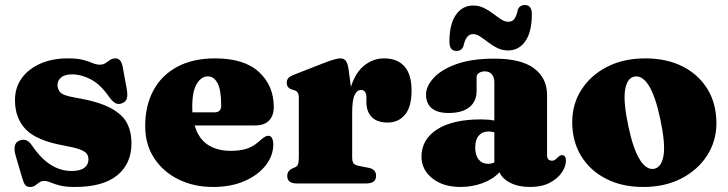

<svg xmlns="http://www.w3.org/2000/svg" viewBox="-20 -729 2892 763"><path d="M266.5 -433.5Q237 -433.5 222.8 -421Q208.5 -408.5 208.5 -391Q208.5 -375.5 219.2 -362.5Q230 -349.5 277 -341.5Q370 -326 418.5 -300.2Q467 -274.5 484.8 -239.5Q502.5 -204.5 502.5 -160Q502.5 -78.5 445.8 -32.2Q389 14 278 14Q240 14 217.2 8Q194.5 2 180.8 -4Q167 -10 156 -10Q144 -10 136 -4Q128 2 120 8Q112 14 99.5 14Q87 14 80.8 6.8Q74.5 -0.5 69 -19L43 -107.5Q27.5 -159 57.5 -170.5Q73.5 -176.5 85.5 -171Q97.5 -165.5 108.5 -149Q176 -49.5 264.5 -49.5Q298 -49.5 314.8 -62Q331.5 -74.5 331.5 -95.5Q331.5 -108.5 324.8 -118Q318 -127.5 297.2 -135.2Q276.5 -143 234.5 -150.5Q125.5 -170 82.5 -214.8Q39.5 -259.5 39.5 -331Q39.5 -381.5 66.8 -418.8Q94 -456 141.2 -476.5Q188.5 -497 249 -497Q288.5 -497 311.2 -490.8Q334 -484.5 348.2 -478.2Q362.5 -472 376.5 -472Q390 -472 399.2 -478.2Q408.5 -484.5 417.5 -490.8Q426.5 -497 438.5 -497Q449.5 -497 457 -489Q464.5 -481 468 -461.5L483.5 -376Q488 -350.5 484.2 -337.8Q480.5 -325 466 -319Q450.5 -312.5 438.5 -319.2Q426.5 -326 414 -343.5Q379 -394 340.8 -413.8Q302.5 -433.5 266.5 -433.5Z M1068 -304Q1068 -269 1049 -249.8Q1030 -230.5 994.5 -230.5H753.5Q768.5 -178.5 805.5 -154Q842.5 -129.5 897 -129.5Q930 -129.5 957 -137Q984 -144.5 1010 -167.5Q1024.5 -180.5 1032 -185Q1039.5 -189.5 1046.5 -189.5Q1056.5 -189.5 1061.2 -179.5Q1066 -169.5 1066 -155Q1066 -110.5 1035.8 -71.8Q1005.5 -33 951.8 -9.5Q898 14 826.5 14Q750 14 689 -16.2Q628 -46.5 592.5 -100.8Q557 -155 557 -227.5Q557 -309 589.5 -369.5Q622 -430 684.2 -463.5Q746.5 -497 834.5 -497Q951 -497 1009.5 -442.5Q1068 -388 1068 -304ZM744 -305Q744 -293.5 744.5 -282.5H831.5Q859 -282.5 859 -308.5Q859 -371.5 844.5 -398.5Q830 -425.5 806 -425.5Q780 -425.5 762 -396Q744 -366.5 744 -305Z M1365.5 -452 1374.5 -383.5Q1392.5 -441 1427.8 -469Q1463 -497 1506 -497Q1559 -497 1587.2 -465.2Q1615.5 -433.5 1615.5 -369.5Q1615.5 -304 1589.2 -273Q1563 -242 1521 -242Q1478.5 -242 1457.2 -263.8Q1436 -285.5 1436 -324V-345Q1435 -371.5 1414 -371.5Q1399 -371.5 1389.2 -351.5Q1379.5 -331.5 1379.5 -281V-105Q1379.5 -87.5 1384.5 -80.2Q1389.5 -73 1407.5 -69.5L1445.5 -62Q1474.5 -56 1474.5 -30.5Q1474.5 0 1436 0H1159.5Q1121.5 0 1121.5 -30Q1121.5 -50.5 1143 -60L1154 -65Q1161.5 -68.5 1164.5 -76.8Q1167.5 -85 1167.5 -105V-338Q1167.5 -354 1163.2 -360.8Q1159 -367.5 1150.5 -370L1139.5 -373.5Q1119.5 -380 1119.5 -400Q1119.5 -412 1126.2 -419.2Q1133 -426.5 1150.5 -433L1258 -475Q1293.5 -489 1309 -493Q1324.5 -497 1333 -497Q1347 -497 1354.5 -486.8Q1362 -476.5 1365.5 -452Z M1655 -106.5Q1655 -175 1717 -214.8Q1779 -254.5 1891 -254.5Q1921.5 -254.5 1944.5 -250V-403.5Q1944.5 -422.5 1934.2 -434Q1924 -445.5 1906.5 -445.5Q1893.5 -445.5 1883.8 -439.2Q1874 -433 1874 -422.5V-368Q1874 -326 1845.2 -303Q1816.5 -280 1763 -280Q1717.5 -280 1695.2 -299.2Q1673 -318.5 1673 -353Q1673 -386 1703 -419Q1733 -452 1793.2 -474Q1853.5 -496 1945 -496Q2051 -496 2102.5 -457.2Q2154 -418.5 2154 -351.5V-112.5Q2154 -90.5 2173.5 -90.5Q2182 -90.5 2187.2 -95Q2192.5 -99.5 2197 -104Q2200.5 -107.5 2204.2 -110Q2208 -112.5 2213 -112.5Q2229 -112.5 2229 -90.5Q2229 -68.5 2213 -44.2Q2197 -20 2165.2 -3Q2133.5 14 2086.5 14Q2041 14 2008.5 -2.2Q1976 -18.5 1965 -44.5Q1939 -16.5 1897.5 -1.2Q1856 14 1810.5 14Q1740.5 14 1697.8 -20.5Q1655 -55 1655 -106.5ZM1868.5 -143.5Q1868.5 -111.5 1882.5 -94.8Q1896.5 -78 1919.5 -78Q1932 -78 1944.5 -83.5V-203Q1934 -206.5 1921.5 -206.5Q1897 -206.5 1882.8 -190.2Q1868.5 -174 1868.5 -143.5ZM1999 -528.5Q1976 -528.5 1956.2 -538.2Q1936.5 -548 1919.8 -561Q1903 -574 1888.2 -583.8Q1873.5 -593.5 1859.5 -593.5Q1831.5 -593.5 1821.5 -545Q1814 -526.5 1794 -526.5Q1766 -526.5 1766 -563Q1766 -633.5 1791.8 -670.2Q1817.5 -707 1860.5 -707Q1884 -707 1903.5 -697.2Q1923 -687.5 1939.8 -674.8Q1956.5 -662 1971.2 -652.2Q1986 -642.5 2000 -642.5Q2016 -642.5 2024.5 -654.5Q2033 -666.5 2038 -691Q2045.5 -709 2066 -709Q2093.5 -709 2093.5 -673Q2093.5 -602.5 2067.8 -565.5Q2042 -528.5 1999 -528.5Z M2544.5 -497Q2629.5 -497 2693 -464.8Q2756.5 -432.5 2791.8 -374.5Q2827 -316.5 2827 -239.5Q2827 -168.5 2790 -111Q2753 -53.5 2687.8 -19.8Q2622.5 14 2536.5 14Q2451.5 14 2388 -18.8Q2324.5 -51.5 2289.2 -109.5Q2254 -167.5 2254 -243.5Q2254 -316 2291 -373.2Q2328 -430.5 2393.2 -463.8Q2458.5 -497 2544.5 -497ZM2581 -58.5Q2609.5 -65.5 2617 -112Q2624.5 -158.5 2604 -255.5Q2584.5 -348 2557.8 -389.8Q2531 -431.5 2500 -424.5Q2471.5 -418 2464 -371.2Q2456.5 -324.5 2477 -227.5Q2496.5 -135 2523.5 -93.2Q2550.5 -51.5 2581 -58.5Z"/></svg>

Font: Fraunces 9pt S000 Black
Style: Regular
Weight: 900
Version: Version 1.000; ttfautohint (v1.8.3)